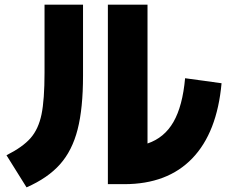

<svg xmlns="http://www.w3.org/2000/svg" viewBox="-20 -766 978 823"><path d="M442.4 -746.1H612.3V-150.9Q684.6 -175.3 723.6 -243.4Q762.7 -311.5 773.4 -430.7L929.7 -409.2Q910.6 -197.8 804.2 -87.2Q697.8 23.4 512.7 23.4H442.4ZM170.9 -454.1V-746.1H335.9V-441.4Q335.9 -301.8 312.7 -211.2Q289.6 -120.6 237.3 -61.8Q185.1 -2.9 93.8 37.1L7.8 -100.6Q77.1 -135.3 111.1 -174.1Q145 -212.9 158 -275.9Q170.9 -338.9 170.9 -454.1Z"/></svg>

Font: Pretendard JP Black
Style: Regular
Weight: 900
Designer: Base glyphs from Inter by Rasmus Andersson; Hangeul glyphs from Noto Sans CJK(Source Han Sans) by Jang Soo-young and Kan
Foundry: Kil Hyung-jin
Version: Version 1.309